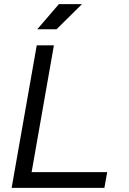

<svg xmlns="http://www.w3.org/2000/svg" viewBox="-20 -914 626 934"><path d="M36.6 0H487.8L501.5 -76.7H133.8L242.2 -693.4H158.7ZM161.1 -771.5H254.9L378.9 -894H266.6Z"/></svg>

Font: Cascadia Mono NF SemiLight
Style: Italic
Weight: 350
Italic angle: -10°
Monospace: yes
Designer: Aaron Bell
Foundry: Saja Typeworks
Version: Version 2404.023